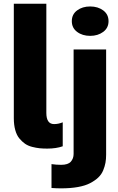

<svg xmlns="http://www.w3.org/2000/svg" viewBox="-20 -802 648 1052"><path d="M238.8 12.2Q215.8 12.2 197 10.3Q178.2 8.3 156 2.7Q133.8 -2.9 116.9 -14.6Q100.1 -26.4 85.7 -43.9Q71.3 -61.5 63.5 -89.8Q55.7 -118.2 55.7 -154.3V-781.7H233.9V-183.6Q233.9 -122.1 276.4 -122.1Q299.8 -122.1 323.7 -131.8V-0.5Q287.6 12.2 238.8 12.2ZM474.1 -605.5Q431.6 -605.5 402.6 -627.2Q373.5 -648.9 373.5 -686Q373.5 -723.6 402.6 -745.1Q431.6 -766.6 474.1 -766.6Q516.6 -766.6 545.7 -744.9Q574.7 -723.1 574.7 -686Q574.7 -648.9 545.4 -627.2Q516.1 -605.5 474.1 -605.5ZM314.9 230Q288.6 230 262.2 228V97.2Q288.6 101.1 314.9 101.1Q353 101.1 368.2 83.7Q383.3 66.4 383.3 41.5V-530.8H561.5V45.4Q561.5 69.3 557.9 89.6Q554.2 109.9 545.2 131.8Q536.1 153.8 518.3 170.7Q500.5 187.5 474.1 201.4Q447.8 215.3 407.2 222.7Q366.7 230 314.9 230Z"/></svg>

Font: Epilogue ExtraBold
Style: Regular
Weight: 800
Designer: Tyler Finck
Foundry: Etcetera Type Co
Version: Version 2.112